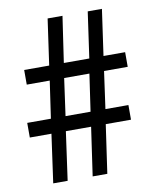

<svg xmlns="http://www.w3.org/2000/svg" viewBox="-81 -777 678 839"><g transform="rotate(-10 258.0 -357.0)"><path d="M391 -445H496V-510H400L429 -714H366L337 -510H224L254 -714H188L159 -510H48V-445H150L126 -280H21V-215H117L87 0H151L181 -215H293L262 0H327L358 -215H470V-280H368ZM191 -280 214 -445H326L302 -280Z"/></g></svg>

Font: Noto Sans Georgian Condensed
Style: Regular
Weight: 400
Width: 3
Designer: Monotype Design Team, Akaki Razmadze
Foundry: Google LLC
Version: Version 2.005